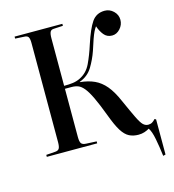

<svg xmlns="http://www.w3.org/2000/svg" viewBox="-129 -847 1019 1126"><g transform="rotate(-15 380.0 -284.5)"><path d="M722 171Q715 114 705.5 65Q696 16 681 -5Q668 3 651.5 8.5Q635 14 615 14Q583 14 558.5 1.5Q534 -11 513 -44.5Q492 -78 468 -143Q441 -215 420.5 -258Q400 -301 382.5 -322.5Q365 -344 347.5 -351Q330 -358 307 -358H267V-65Q267 -37 274.5 -26.5Q282 -16 304 -15L367 -12V0H61V-12L116 -16Q134 -17 140.5 -28Q147 -39 147 -67V-669Q147 -694 140.5 -704.5Q134 -715 113 -715L61 -718V-730H351V-718L297 -715Q279 -715 273 -703Q267 -691 267 -664V-376Q297 -376 320 -379Q343 -382 364 -392Q410 -414 433 -462.5Q456 -511 475 -571Q504 -660 531.5 -700Q559 -740 610 -740Q640 -740 663 -718Q686 -696 686 -665Q686 -635 665 -611.5Q644 -588 616 -588Q585 -588 566.5 -611Q548 -634 538 -665Q529 -653 521.5 -637.5Q514 -622 505 -596.5Q496 -571 483 -530Q466 -481 439.5 -437.5Q413 -394 362 -375V-373Q412 -368 449 -351Q486 -334 515.5 -299Q545 -264 571 -204Q604 -130 622.5 -92Q641 -54 654.5 -41Q668 -28 685 -28Q699 -28 709 -34Q719 -40 729 -51L737 -46V167Z"/></g></svg>

Font: Literata 72pt Medium
Style: Regular
Weight: 500
Designer: Latin by Veronika Burian and Jose Scaglione. Greek by Irene Vlachou. Cyrillic by Vera Evstafieva.
Foundry: TypeTogether
Version: Version 3.002